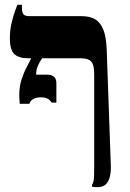

<svg xmlns="http://www.w3.org/2000/svg" viewBox="-20 -617 541 797"><path d="M384 160Q379 160 373 159.5Q367 159 362 158V150Q367 143 369 131Q371 119 371 81V-310Q371 -348 358.5 -361.5Q346 -375 317 -375H98Q59 -375 40 -392Q21 -409 21 -458Q21 -492 28 -521.5Q35 -551 42.5 -571.5Q50 -592 52 -597H71V-586Q71 -565 77.5 -557.5Q84 -550 102 -550H318Q352 -550 374 -537.5Q396 -525 408.5 -495Q421 -465 423 -410L440 69Q441 94 436.5 114.5Q432 135 420 147.5Q408 160 384 160ZM62 -186Q61 -198 60.5 -206Q60 -214 60 -223Q60 -257 69 -285.5Q78 -314 90 -336.5Q102 -359 109 -374V-389H155V-375Q146 -363 138 -345.5Q130 -328 130 -307H176Q196 -307 205 -297.5Q214 -288 214 -273V-191H194Q189 -201 178.5 -207Q168 -213 150 -213Q130 -213 118 -206Q106 -199 102 -186Z"/></svg>

Font: Frank Ruhl Libre ExtraBold
Style: Regular
Weight: 800
Designer: Yanek Iontef
Foundry: Fontef
Version: Version 6.003;gftools[0.9.30]